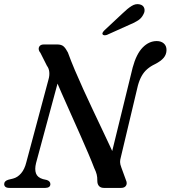

<svg xmlns="http://www.w3.org/2000/svg" viewBox="-20 -917 833 937"><path d="M155.9 -121 276.8 -568.5 237.6 -562.3Q257.8 -514.4 280.9 -462.2Q304 -410.1 327.4 -357.6Q350.9 -305.2 372.4 -256.6Q394 -207.9 411.4 -166.9Q428.9 -125.9 439.8 -97Q448.6 -79.1 451.9 -65.6Q455.3 -52.1 454.9 -35.6Q454.7 -18.6 463 -9.3Q471.4 0 486.9 0H571.3Q588.2 0 595.1 -11.2Q602 -22.4 594.3 -39L571.9 -100.5Q566 -115.9 566 -126.4Q565.9 -136.8 569.9 -150.5L652.8 -498.9Q660.4 -526.8 671.5 -546.3Q682.5 -565.9 698.8 -579.9Q715.1 -594 737.1 -604.3Q765.4 -618.8 778.9 -635Q792.4 -651.2 792.6 -672.7Q792.8 -693.2 779.5 -704.9Q766.2 -716.6 744.8 -716.6Q707 -716.6 676.1 -685Q645.2 -653.3 627.4 -587.2L510.3 -109.4L551.9 -125.2Q537.4 -159.5 518.1 -200.8Q498.7 -242.1 476.8 -288.5Q454.9 -334.8 431.9 -383.4Q408.9 -431.9 386.9 -480.4Q364.8 -528.9 345.4 -574.6Q326 -620.4 311.3 -660.9Q301.1 -680.8 290.6 -690.4Q280 -700 259.6 -700H194.1Q181.1 -700 174.7 -693.5Q168.4 -687 168.9 -677.7Q169.4 -668.4 177.1 -659.3L209 -596Q218.8 -583.2 220.5 -565.7Q222.2 -548.2 216.8 -529.5L108.2 -124.2Q99.9 -90.8 82.8 -71Q65.7 -51.1 43.6 -45.5L21.8 -40.2Q0.4 -34.1 0.4 -18.7Q0.4 -10.1 6.5 -5.1Q12.7 0 25.8 0H201.4Q212.4 0 219.1 -4.6Q225.8 -9.1 225.8 -18.7Q225.8 -25.7 221.1 -30.9Q216.4 -36 208.4 -38.6L189.5 -42.9Q163 -50.7 155.7 -70.6Q148.4 -90.5 155.9 -121ZM578.3 -851.9Q602.1 -875.2 622.3 -887.8Q642.4 -900.4 662.4 -895.5Q679.6 -891.3 684.1 -876.8Q688.5 -862.2 680 -847.3Q671.4 -829 654 -817.5Q636.5 -806 611 -795.8L502 -746.8Q495.9 -744.5 489.5 -744.9Q483 -745.3 480.8 -749.3Q478.3 -754 481.7 -759.3Q485 -764.5 490.2 -769.5Z"/></svg>

Font: Fraunces
Style: Italic
Weight: 900
Italic angle: -16°
Version: Version 1.000;[0bf87f6ff]